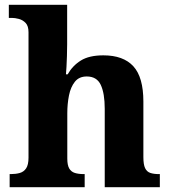

<svg xmlns="http://www.w3.org/2000/svg" viewBox="-20 -780 712 800"><path d="M20.2 0V-54.6H25Q45.8 -54.6 62.5 -59.3Q79.2 -64 89 -78.7Q98.8 -93.4 98.8 -123.2V-645.4Q98.8 -672 86.7 -684.5Q74.6 -697 58.4 -701.2Q42.2 -705.4 29.4 -705.4H16.8V-760H259.8V-595.2Q259.8 -571 258.9 -546.1Q258 -521.2 257 -501.2Q256 -481.2 254.8 -470.4H262Q282.4 -506.4 317 -527.9Q351.6 -549.4 410.6 -549.4Q494 -549.4 535.7 -503.8Q577.4 -458.2 577.4 -356.8V-125.4Q577.4 -94.6 584.5 -79.6Q591.6 -64.6 606 -59.6Q620.4 -54.6 642.4 -54.6H646V0H416.4V-326.6Q416.4 -391 399.9 -426.2Q383.4 -461.4 341.4 -461.4Q309.6 -461.4 292 -439.4Q274.4 -417.4 267.4 -382.3Q260.4 -347.2 260.4 -307.4V-119.4Q260.4 -91.6 268.5 -77.9Q276.6 -64.2 291.9 -59.4Q307.2 -54.6 329.2 -54.6H332.8V0Z"/></svg>

Font: Noto Serif Hentaigana ExtraLight
Style: Regular
Weight: 200
Designer: Kazuhiro Yamada
Foundry: nipponia
Version: Version 1.000